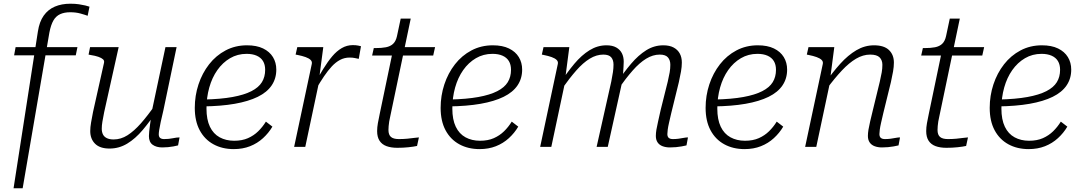

<svg xmlns="http://www.w3.org/2000/svg" viewBox="-20 -791 5823 1034"><path d="M64 -537H397L388 -493H56ZM358 -725Q326 -725 303.5 -714.5Q281 -704 267.5 -680.5Q254 -657 246 -616L102 223H53L184 -621Q192 -674 215.5 -707Q239 -740 275.5 -755.5Q312 -771 359 -771Q385 -771 405 -768Q425 -765 439.5 -761.5Q454 -758 462 -755L452 -706Q439 -711 414 -718Q389 -725 358 -725Z M541 -187Q535 -157 531.5 -136Q528 -115 528 -98Q528 -80 534.5 -67Q541 -54 555.5 -47Q570 -40 592 -40Q631 -40 666.5 -62.5Q702 -85 739 -127Q776 -169 817 -228L829 -200Q789 -139 749 -91.5Q709 -44 665 -17.5Q621 9 570 9Q518 9 492 -17Q466 -43 466 -85Q466 -106 470.5 -131.5Q475 -157 481 -188L540 -452Q543 -464 535 -471.5Q527 -479 510 -485Q493 -491 467 -495L457 -497L465 -537H619ZM860 -197Q851 -160 845.5 -134Q840 -108 837.5 -92Q835 -76 835 -68Q835 -54 842.5 -48Q850 -42 864 -42Q889 -42 910.5 -46.5Q932 -51 947 -51L939 -8Q928 -5 914 -2.5Q900 0 885 1.5Q870 3 854 3Q822 3 802 -11.5Q782 -26 782 -58Q782 -67 783.5 -82.5Q785 -98 788 -120Q791 -142 795 -169L793 -170L871 -537H931Z M1239 12Q1177 12 1129.5 -14Q1082 -40 1055.5 -89.5Q1029 -139 1029 -210Q1029 -276 1049 -336.5Q1069 -397 1106 -444.5Q1143 -492 1195 -519.5Q1247 -547 1310 -547Q1362 -547 1397 -530Q1432 -513 1450 -483.5Q1468 -454 1468 -416Q1468 -368 1443 -331Q1418 -294 1368 -269.5Q1318 -245 1244 -232Q1170 -219 1072 -218L1077 -255Q1169 -257 1232 -268.5Q1295 -280 1334 -300Q1373 -320 1390.5 -348.5Q1408 -377 1408 -415Q1408 -443 1396.5 -462Q1385 -481 1362.5 -491Q1340 -501 1308 -501Q1259 -501 1219 -477.5Q1179 -454 1150.5 -413.5Q1122 -373 1107 -319.5Q1092 -266 1092 -206Q1092 -147 1110.5 -108.5Q1129 -70 1163 -51.5Q1197 -33 1241 -33Q1284 -33 1315.5 -47Q1347 -61 1370.5 -84Q1394 -107 1412 -136L1447 -109Q1427 -75 1396.5 -47Q1366 -19 1326.5 -3.5Q1287 12 1239 12Z M1564 0H1624L1703 -372L1699 -370L1721 -537H1581L1572 -497L1583 -495Q1608 -490 1626 -483.5Q1644 -477 1653 -468Q1662 -459 1659 -446ZM1924 -542Q1921 -543 1909 -545.5Q1897 -548 1880 -548Q1848 -548 1820.5 -532Q1793 -516 1769 -487.5Q1745 -459 1721 -420Q1697 -381 1670 -335L1682 -311Q1704 -349 1725 -380Q1746 -411 1767 -433.5Q1788 -456 1811.5 -468.5Q1835 -481 1863 -481Q1879 -481 1890.5 -478.5Q1902 -476 1912 -474Z M2120 5Q2086 5 2061.5 -4Q2037 -13 2024 -33Q2011 -53 2011 -85Q2011 -105 2015 -127.5Q2019 -150 2025 -178L2097 -523L2132 -537H2323L2313 -492H1984L1993 -532H2002Q2035 -532 2058.5 -536.5Q2082 -541 2097 -555Q2112 -569 2118 -597L2138 -691H2192L2082 -166Q2078 -150 2076 -136.5Q2074 -123 2073 -112Q2072 -101 2072 -91Q2072 -65 2085.5 -53.5Q2099 -42 2128 -42Q2151 -42 2173 -44Q2195 -46 2212 -48.5Q2229 -51 2236 -51L2226 -5Q2208 -1 2179.5 2Q2151 5 2120 5Z M2563 12Q2501 12 2453.5 -14Q2406 -40 2379.5 -89.5Q2353 -139 2353 -210Q2353 -276 2373 -336.5Q2393 -397 2430 -444.5Q2467 -492 2519 -519.5Q2571 -547 2634 -547Q2686 -547 2721 -530Q2756 -513 2774 -483.5Q2792 -454 2792 -416Q2792 -368 2767 -331Q2742 -294 2692 -269.5Q2642 -245 2568 -232Q2494 -219 2396 -218L2401 -255Q2493 -257 2556 -268.5Q2619 -280 2658 -300Q2697 -320 2714.5 -348.5Q2732 -377 2732 -415Q2732 -443 2720.5 -462Q2709 -481 2686.5 -491Q2664 -501 2632 -501Q2583 -501 2543 -477.5Q2503 -454 2474.5 -413.5Q2446 -373 2431 -319.5Q2416 -266 2416 -206Q2416 -147 2434.5 -108.5Q2453 -70 2487 -51.5Q2521 -33 2565 -33Q2608 -33 2639.5 -47Q2671 -61 2694.5 -84Q2718 -107 2736 -136L2771 -109Q2751 -75 2720.5 -47Q2690 -19 2650.5 -3.5Q2611 12 2563 12Z M2889 0H2949L3027 -367L3025 -376L3046 -537H2907L2898 -497L2908 -495Q2933 -490 2951 -483.5Q2969 -477 2978 -468Q2987 -459 2984 -446ZM3595 -182 3636 -349Q3643 -380 3647.5 -406Q3652 -432 3652 -454Q3652 -482 3641 -502.5Q3630 -523 3608 -535Q3586 -547 3552 -547Q3503 -547 3460.5 -520.5Q3418 -494 3378.5 -447.5Q3339 -401 3298 -340L3310 -312Q3351 -370 3387.5 -411.5Q3424 -453 3460 -475Q3496 -497 3533 -497Q3564 -497 3577 -482Q3590 -467 3590 -442Q3590 -422 3586.5 -401.5Q3583 -381 3576 -351L3538 -199Q3530 -162 3524 -136.5Q3518 -111 3515 -92.5Q3512 -74 3512 -59Q3512 -38 3521.5 -24Q3531 -10 3548.5 -3.5Q3566 3 3588 3Q3605 3 3620.5 1.5Q3636 0 3650.5 -2.5Q3665 -5 3677 -8L3685 -51Q3675 -51 3662 -48.5Q3649 -46 3634.5 -44Q3620 -42 3604 -42Q3589 -42 3581.5 -48.5Q3574 -55 3574 -69Q3574 -78 3576 -93Q3578 -108 3583 -130Q3588 -152 3595 -182ZM3193 0H3253L3330 -347Q3331 -354 3333 -369Q3335 -384 3336 -401Q3337 -418 3338 -433.5Q3339 -449 3339 -459Q3339 -485 3329 -504.5Q3319 -524 3298.5 -535.5Q3278 -547 3246 -547Q3198 -547 3155 -520.5Q3112 -494 3073 -447.5Q3034 -401 2994 -340L3006 -312Q3047 -370 3083.5 -411.5Q3120 -453 3156 -475Q3192 -497 3229 -497Q3259 -497 3271.5 -482.5Q3284 -468 3284 -443Q3284 -424 3281 -403Q3278 -382 3272 -352Z M3990 12Q3928 12 3880.5 -14Q3833 -40 3806.5 -89.5Q3780 -139 3780 -210Q3780 -276 3800 -336.5Q3820 -397 3857 -444.5Q3894 -492 3946 -519.5Q3998 -547 4061 -547Q4113 -547 4148 -530Q4183 -513 4201 -483.5Q4219 -454 4219 -416Q4219 -368 4194 -331Q4169 -294 4119 -269.5Q4069 -245 3995 -232Q3921 -219 3823 -218L3828 -255Q3920 -257 3983 -268.5Q4046 -280 4085 -300Q4124 -320 4141.5 -348.5Q4159 -377 4159 -415Q4159 -443 4147.5 -462Q4136 -481 4113.5 -491Q4091 -501 4059 -501Q4010 -501 3970 -477.5Q3930 -454 3901.5 -413.5Q3873 -373 3858 -319.5Q3843 -266 3843 -206Q3843 -147 3861.5 -108.5Q3880 -70 3914 -51.5Q3948 -33 3992 -33Q4035 -33 4066.5 -47Q4098 -61 4121.5 -84Q4145 -107 4163 -136L4198 -109Q4178 -75 4147.5 -47Q4117 -19 4077.5 -3.5Q4038 12 3990 12Z M4316 0H4376L4454 -367L4452 -376L4473 -537H4334L4325 -497L4335 -495Q4360 -490 4378 -483.5Q4396 -477 4405 -468Q4414 -459 4411 -446ZM4737 -182 4778 -349Q4785 -380 4789.5 -406Q4794 -432 4794 -454Q4794 -496 4767.5 -521.5Q4741 -547 4687 -547Q4637 -547 4592 -520.5Q4547 -494 4505 -447.5Q4463 -401 4421 -340L4432 -312Q4475 -370 4514 -411.5Q4553 -453 4590.5 -475Q4628 -497 4666 -497Q4702 -497 4717 -482Q4732 -467 4732 -442Q4732 -422 4728.5 -401.5Q4725 -381 4718 -351L4681 -199Q4672 -162 4666 -136.5Q4660 -111 4657 -92.5Q4654 -74 4654 -59Q4654 -38 4663.5 -24Q4673 -10 4690.5 -3.5Q4708 3 4730 3Q4747 3 4762.5 1.5Q4778 0 4792.5 -2.5Q4807 -5 4819 -8L4827 -51Q4817 -51 4804 -48.5Q4791 -46 4776.5 -44Q4762 -42 4746 -42Q4731 -42 4723.5 -48.5Q4716 -55 4716 -69Q4716 -78 4718 -93Q4720 -108 4725 -130Q4730 -152 4737 -182Z M5077 5Q5043 5 5018.5 -4Q4994 -13 4981 -33Q4968 -53 4968 -85Q4968 -105 4972 -127.5Q4976 -150 4982 -178L5054 -523L5089 -537H5280L5270 -492H4941L4950 -532H4959Q4992 -532 5015.5 -536.5Q5039 -541 5054 -555Q5069 -569 5075 -597L5095 -691H5149L5039 -166Q5035 -150 5033 -136.5Q5031 -123 5030 -112Q5029 -101 5029 -91Q5029 -65 5042.5 -53.5Q5056 -42 5085 -42Q5108 -42 5130 -44Q5152 -46 5169 -48.5Q5186 -51 5193 -51L5183 -5Q5165 -1 5136.5 2Q5108 5 5077 5Z M5520 12Q5458 12 5410.5 -14Q5363 -40 5336.5 -89.5Q5310 -139 5310 -210Q5310 -276 5330 -336.5Q5350 -397 5387 -444.5Q5424 -492 5476 -519.5Q5528 -547 5591 -547Q5643 -547 5678 -530Q5713 -513 5731 -483.5Q5749 -454 5749 -416Q5749 -368 5724 -331Q5699 -294 5649 -269.5Q5599 -245 5525 -232Q5451 -219 5353 -218L5358 -255Q5450 -257 5513 -268.5Q5576 -280 5615 -300Q5654 -320 5671.5 -348.5Q5689 -377 5689 -415Q5689 -443 5677.5 -462Q5666 -481 5643.5 -491Q5621 -501 5589 -501Q5540 -501 5500 -477.5Q5460 -454 5431.5 -413.5Q5403 -373 5388 -319.5Q5373 -266 5373 -206Q5373 -147 5391.5 -108.5Q5410 -70 5444 -51.5Q5478 -33 5522 -33Q5565 -33 5596.5 -47Q5628 -61 5651.5 -84Q5675 -107 5693 -136L5728 -109Q5708 -75 5677.5 -47Q5647 -19 5607.5 -3.5Q5568 12 5520 12Z"/></svg>

Font: Roboto Serif 20pt ExtraLight
Style: Italic
Weight: 250
Italic angle: -10°
Version: Version 1.007